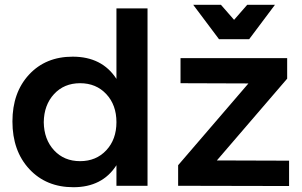

<svg xmlns="http://www.w3.org/2000/svg" viewBox="-20 -777 1265 803"><path d="M1022 -613H896L788 -757H904L959 -694L1014 -757H1130ZM467 -447V-742H597V0H467V-86Q408 6 287 6Q173 6 102.5 -70Q32 -146 32 -269Q32 -390 101.5 -465Q171 -540 284 -540Q407 -540 467 -447ZM887 -106 1189 -105V1L725 0V-86L1019 -428L735 -429V-534H1181V-448ZM163 -266Q164 -194 206 -148.5Q248 -103 315 -103Q382 -103 424.5 -148.5Q467 -194 467 -266Q467 -338 424.5 -383.5Q382 -429 315 -429Q248 -429 206 -383.5Q164 -338 163 -266Z"/></svg>

Font: Montserrat arm Medium
Style: Regular
Weight: 500
Designer: Julieta Ulanovsky
Foundry: Julieta Ulanovsky
Version: Version 6.000;PS 006.000;hotconv 1.0.88;makeotf.lib2.5.64775